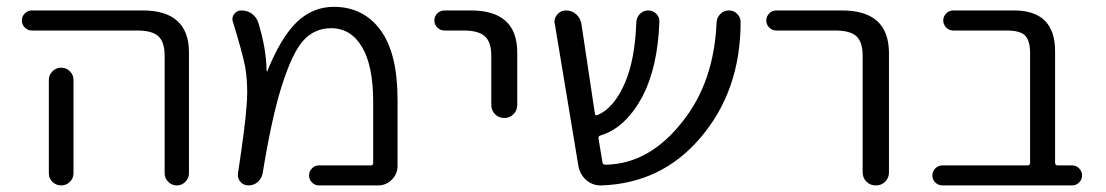

<svg xmlns="http://www.w3.org/2000/svg" viewBox="-20 -573 3282 570"><path d="M198.2 -335.9V-95.7V-58.6Q198.2 -43.9 187.5 -33.2Q176.8 -22.5 161.6 -22.5Q146.5 -22.5 135.7 -33.2Q125 -43.9 125 -58.6V-95.7V-335.9Q125 -350.6 135.7 -361.3Q146.5 -372.1 161.6 -372.1Q176.8 -372.1 187.5 -361.3Q198.2 -350.6 198.2 -335.9ZM74.2 -482.4Q62.5 -482.4 53.7 -491.2Q44.9 -500 44.9 -512.2Q44.9 -524.4 53.7 -533.2Q62.5 -542 74.2 -542H403.3Q541 -542 541 -417V-58.6Q541 -43.9 530.3 -33.2Q519.5 -22.5 504.9 -22.5Q490.2 -22.5 479.5 -33.2Q468.8 -43.9 468.8 -58.6V-407.2Q468.8 -448.2 450.2 -465.3Q431.6 -482.4 387.7 -482.4Z M926.8 -22.5Q915 -22.5 906.2 -31.2Q897.5 -40 897.5 -52.2Q897.5 -64.5 906.2 -73.2Q915 -82 926.8 -82H1081.1Q1087.9 -82 1087.9 -89.8V-270.5Q1087.9 -377.9 1054.7 -433.6Q1021.5 -489.3 962.9 -489.3Q914.1 -489.3 880.9 -453.1Q847.7 -417 815.4 -314.5Q786.1 -220.7 759.8 -58.6Q756.8 -43 745.1 -32.7Q733.4 -22.5 717.8 -22.5Q703.1 -22.5 693.8 -33.2Q684.6 -43.9 686.5 -58.6Q708 -199.2 711.9 -257.8Q713.9 -278.3 713.9 -297.9Q713.9 -338.9 708 -374Q699.2 -418 671.9 -506.8Q669.9 -511.7 669.9 -515.6Q669.9 -523.4 674.8 -531.2Q683.6 -542 696.3 -542Q713.9 -542 727.1 -532.7Q740.2 -523.4 746.1 -507.8Q770.5 -430.7 771.5 -362.3Q771.5 -361.3 772.5 -360.8Q773.4 -360.4 773.4 -361.3Q813.5 -460.9 860.4 -506.8Q908.2 -552.7 970.7 -552.7Q1058.6 -552.7 1109.4 -483.9Q1160.2 -415 1160.2 -277.3V-80.1Q1160.2 -56.6 1143.1 -39.6Q1126 -22.5 1102.5 -22.5Z M1299.8 -482.4Q1287.1 -482.4 1278.3 -491.2Q1269.5 -500 1269.5 -512.2Q1269.5 -524.4 1278.3 -533.2Q1287.1 -542 1299.8 -542H1377.9Q1515.6 -542 1515.6 -417V-261.7Q1515.6 -245.1 1504.4 -233.9Q1493.2 -222.7 1477.1 -222.7Q1460.9 -222.7 1449.7 -233.9Q1438.5 -245.1 1438.5 -261.7V-407.2Q1438.5 -448.2 1419.4 -465.3Q1400.4 -482.4 1356.4 -482.4Z M2168.9 -531.2Q2178.7 -521.5 2178.7 -507.8Q2178.7 -302.7 2058.6 -163.1Q1943.4 -28.3 1764.6 -22.5Q1763.7 -22.5 1762.7 -22.5Q1739.3 -22.5 1720.7 -38.1Q1702.1 -54.7 1697.3 -79.1L1627 -502.9Q1626 -505.9 1626 -508.8Q1626 -520.5 1634.8 -530.3Q1644.5 -542 1660.2 -542Q1677.7 -542 1690.4 -530.8Q1703.1 -519.5 1706.1 -502L1746.1 -235.4Q1747.1 -228.5 1753.9 -231.4Q1802.7 -252 1835 -326.2Q1865.2 -395.5 1869.1 -507.8Q1870.1 -522.5 1880.4 -532.2Q1890.6 -542 1904.8 -542Q1918.9 -542 1928.7 -531.7Q1938.5 -521.5 1937.5 -507.8Q1932.6 -373 1886.7 -285.2Q1835.9 -192.4 1762.7 -170.9Q1755.9 -168.9 1756.8 -162.1L1768.6 -90.8Q1769.5 -84 1777.3 -84Q1908.2 -85.9 2006.8 -212.9Q2099.6 -329.1 2107.4 -506.8Q2108.4 -521.5 2118.7 -531.7Q2128.9 -542 2144 -542Q2159.2 -542 2168.9 -531.2Z M2285.2 -482.4Q2272.5 -482.4 2263.7 -491.2Q2254.9 -500 2254.9 -512.2Q2254.9 -524.4 2263.7 -533.2Q2272.5 -542 2285.2 -542H2479.5Q2618.2 -542 2619.1 -417V-61.5Q2619.1 -44.9 2607.9 -33.7Q2596.7 -22.5 2580.1 -22.5Q2563.5 -22.5 2552.2 -33.7Q2541 -44.9 2541 -61.5V-407.2Q2541 -448.2 2522.5 -465.3Q2503.9 -482.4 2460 -482.4Z M3038.1 -414.1Q3038.1 -453.1 3022.9 -467.8Q3007.8 -482.4 2968.8 -482.4H2809.6Q2797.9 -482.4 2789.1 -491.2Q2780.3 -500 2780.3 -512.2Q2780.3 -524.4 2789.1 -533.2Q2797.9 -542 2809.6 -542H2990.2Q3112.3 -542 3112.3 -420.9V-89.8Q3112.3 -82 3120.1 -82H3163.1Q3174.8 -82 3183.6 -73.2Q3192.4 -64.5 3192.4 -52.2Q3192.4 -40 3183.6 -31.2Q3174.8 -22.5 3163.1 -22.5H2778.3Q2765.6 -22.5 2756.8 -31.2Q2748 -40 2748 -52.2Q2748 -64.5 2756.8 -73.2Q2765.6 -82 2778.3 -82H3030.3Q3038.1 -82 3038.1 -89.8Z"/></svg>

Font: Gen Jyuu Gothic Normal
Style: Regular
Weight: 300
Designer: [Source Han Sans]
Ryoko NISHIZUKA  (kana & ideographs); Paul D. Hunt (Latin, Greek & Cyrillic); Wenlong ZHANG  (bopomofo
Version: Version 1.002.20150607